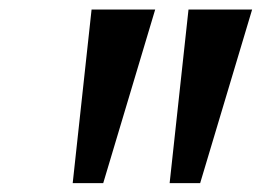

<svg xmlns="http://www.w3.org/2000/svg" viewBox="-20 -854 585 412"><path d="M313 -833.5 201.5 -461H136L176.5 -833.5ZM521 -833.5 409.5 -461H344L384.5 -833.5Z"/></svg>

Font: Merriweather Light 18pt ExtraBold
Style: Italic
Weight: 800
Italic angle: -7.8°
Version: Version 2.101